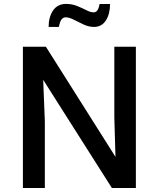

<svg xmlns="http://www.w3.org/2000/svg" viewBox="-20 -946 798 966"><path d="M95.2 0V-710.9H210.9L561 -156.7L555.2 -356V-710.9H663.6V0H543L197.3 -544.4L205.6 -334.5V0ZM224.6 -810.5Q224.6 -835 230.2 -856Q235.8 -877 246.6 -892.8Q257.3 -908.7 273.7 -917.5Q290 -926.3 312 -926.3Q342.8 -926.3 368.9 -915.5Q395 -904.8 415.5 -894.3Q436 -883.8 450.7 -883.8Q461.9 -883.8 469.2 -892.8Q476.6 -901.9 481 -925.8H533.7Q533.7 -901.9 528.6 -880.9Q523.4 -859.9 513.4 -844Q503.4 -828.1 488.3 -819.3Q473.1 -810.5 453.1 -810.5Q427.2 -810.5 401.1 -822.5Q375 -834.5 351.6 -846.7Q328.1 -858.9 310.5 -858.9Q297.9 -858.9 289.3 -847.7Q280.8 -836.4 276.4 -810.5Z"/></svg>

Font: Comme Medium
Style: Regular
Weight: 500
Version: Version 1.000;gftools[0.9.27]